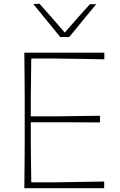

<svg xmlns="http://www.w3.org/2000/svg" viewBox="-20 -990 631 1010"><path d="M108 0Q109 -61 109.2 -117Q109.5 -173 110 -238V-475Q109.5 -540.5 109.2 -596.5Q109 -652.5 108 -713H529V-678Q476 -679 415.2 -680.2Q354.5 -681.5 272 -682H144.5Q144 -630 143.2 -579.8Q142.5 -529.5 142 -472V-378H281Q352.5 -379 405 -379.8Q457.5 -380.5 506 -381V-346Q454.5 -346.5 402.5 -346.5Q350.5 -346.5 280 -347H142V-242Q142.5 -184.5 143.2 -134Q144 -83.5 144.5 -31H276Q346 -32 408.2 -33.2Q470.5 -34.5 528 -35V0ZM297 -795Q262 -838 226.2 -881.8Q190.5 -925.5 155 -969L188 -970Q257 -893.5 320.5 -818.5Q353 -856 385.8 -893.2Q418.5 -930.5 453 -968H486Q450 -924.5 414.8 -881.5Q379.5 -838.5 344 -795Z"/></svg>

Font: Commissioner Loud Thin
Style: Regular
Weight: 100
Designer: Kostas Bartsokas
Foundry: Kostas Bartsokas
Version: Version 1.000; ttfautohint (v1.8.3)